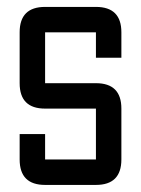

<svg xmlns="http://www.w3.org/2000/svg" viewBox="-20 -618 406 553"><path d="M36.6 -231.9H109.9V-158.7H256.3V-305.2H109.9Q36.6 -305.2 36.6 -378.4V-524.9Q36.6 -598.1 109.9 -598.1H256.3Q329.6 -598.1 329.6 -524.9V-451.7H256.3V-524.9H109.9V-378.4H256.3Q329.6 -378.4 329.6 -305.2V-158.7Q329.6 -85.4 256.3 -85.4H109.9Q36.6 -85.4 36.6 -158.7Z"/></svg>

Font: BabelStone Khitan Seal Glyphs
Style: Regular
Weight: 400
Designer: Andrew West
Foundry: BabelStone
Version: Version 1.004